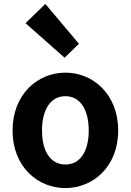

<svg xmlns="http://www.w3.org/2000/svg" viewBox="-20 -944 666 978"><path d="M313 14C453 14 582 -94 582 -279C582 -465 453 -574 313 -574C173 -574 44 -465 44 -279C44 -94 173 14 313 14ZM313 -106C237 -106 194 -174 194 -279C194 -385 237 -454 313 -454C389 -454 432 -385 432 -279C432 -174 389 -106 313 -106ZM309 -650 382 -721 211 -924 110 -826Z"/></svg>

Font: Kinto Sans
Style: Bold
Weight: 700
Designer: Authors: Ryoko NISHIZUKA  (kana & ideographs); Paul D. Hunt (Latin, Greek & Cyrillic); Wenlong ZHANG  (bopomofo); Sandol
Foundry: Adobe Systems Incorporated, ookami Inc.
Version: Version 0.001